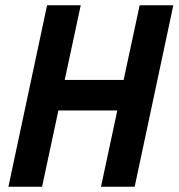

<svg xmlns="http://www.w3.org/2000/svg" viewBox="-20 -710 679 730"><path d="M12 0 159 -690H287L226 -406H450L511 -690H639L492 0H364L426 -290H202L140 0Z"/></svg>

Font: Radio Canada Condensed SemiBold
Style: Italic
Weight: 600
Width: 3
Italic angle: -12°
Designer: Charles Daoud, Etienne Aubert Bonn, Alexandre Saumier Demers, Jacques Le Bailly
Foundry: Radio-Canada
Version: Version 2.104; ttfautohint (v1.8.4.7-5d5b);gftools[0.9.28.de